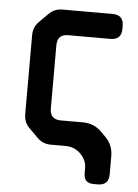

<svg xmlns="http://www.w3.org/2000/svg" viewBox="-48 -523 501 698"><g transform="rotate(5 202.5 -174.0)"><path d="M103 -12Q123 8 152 8H206Q239 8 261.5 30.5Q284 53 284 83V101Q284 137 320 137H335Q375 137 375 97V30Q375 -10 347 -38L330 -55Q302 -83 262 -83H181Q141 -83 141 -123V-354Q141 -394 181 -394H335Q375 -394 375 -434V-445Q375 -485 335 -485H152Q123 -485 103 -465L70 -432Q50 -412 50 -383V-94Q50 -65 70 -45Z"/></g></svg>

Font: WD-XL Lubrifont TC
Style: Regular
Weight: 400
Designer: [WD-XL Lubrifont] Copyright 2020-2022 (c) NightFurySL2001, Skr-ZERO; [ZCOOL QingKe HuangYou] Copyright 2018-2022 (c) The
Version: Version 2.001;hotconv 1.1.1;makeotfexe 2.6.0